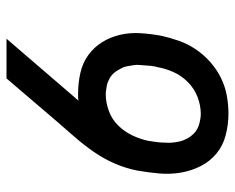

<svg xmlns="http://www.w3.org/2000/svg" viewBox="-86 -636 722 590"><g transform="rotate(90 275.0 -341.0)"><path d="M221 0H99L277 -207Q280 -210 283 -213.5Q286 -217 289 -221Q284 -220 278.5 -220Q273 -220 267 -220Q235 -220 204 -227Q173 -234 149 -251.5Q125 -269 109.5 -294Q94 -319 87 -349Q80 -379 82 -411.5Q84 -444 90 -476Q96 -503 105.5 -530Q115 -557 131.5 -581.5Q148 -606 170.5 -626Q193 -646 219.5 -659Q246 -672 274 -677Q302 -682 329 -682Q363 -682 395.5 -673.5Q428 -665 452 -645Q476 -625 490.5 -596.5Q505 -568 510.5 -535.5Q516 -503 513 -469Q510 -435 504 -401Q497 -366 482.5 -332.5Q468 -299 446.5 -268Q425 -237 400 -208.5Q375 -180 350 -151ZM270 -305Q295 -305 321 -314.5Q347 -324 366 -343.5Q385 -363 396.5 -387.5Q408 -412 413 -437V-438Q415 -448 415.5 -453.5Q416 -459 417 -466Q418 -473 418 -479.5Q418 -486 418.5 -493Q419 -500 418.5 -506.5Q418 -513 417 -519.5Q416 -526 414.5 -532.5Q413 -539 410.5 -545Q408 -551 405 -556.5Q402 -562 398 -567Q394 -572 390 -576Q386 -580 380.5 -583.5Q375 -587 369 -589.5Q363 -592 356 -593.5Q349 -595 343 -596Q337 -597 330 -597Q304 -597 278 -587Q252 -577 232 -557Q212 -537 201 -512Q190 -487 186 -462L185 -460Q183 -450 182.5 -444.5Q182 -439 181.5 -432.5Q181 -426 180.5 -419Q180 -412 179.5 -405.5Q179 -399 180 -392.5Q181 -386 182 -379.5Q183 -373 184.5 -366.5Q186 -360 189 -354.5Q192 -349 195 -343.5Q198 -338 202 -333Q206 -328 210.5 -324Q215 -320 220.5 -317Q226 -314 232 -311.5Q238 -309 244.5 -308Q251 -307 257.5 -306Q264 -305 270 -305Z"/></g></svg>

Font: Lode Dark Term
Style: Bold Italic
Weight: 700
Italic angle: -11°
Monospace: yes
Designer: Belleve Invis
Foundry: Belleve Invis
Version: Version 29.2.0